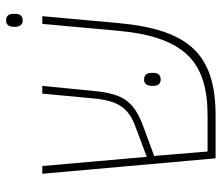

<svg xmlns="http://www.w3.org/2000/svg" viewBox="-70 -676 746 647"><g transform="rotate(-90 303.5 -353.0)"><path d="M557 -650C577 -650 580 -663 580 -678C580 -693 577 -706 557 -706C541 -706 536 -693 536 -678C536 -663 541 -650 557 -650ZM93 0H236C443 0 527 -88 549 -330L572 -584H546L523 -330C502 -100 415 -27 236 -27H116L101 -207L196 -242C297 -278 312 -321 322 -430L337 -584H311L295 -413C287 -327 263 -293 197 -269L98 -232L67 -584H41ZM337 -213C337 -198 341 -185 358 -185C378 -185 381 -198 381 -213C381 -228 378 -241 358 -241C342 -241 337 -228 337 -213Z"/></g></svg>

Font: Noto Sans Hebrew SemiCondensed Thin
Style: Regular
Weight: 100
Width: 4
Designer: Monotype Design Team
Foundry: Monotype Imaging Inc.
Version: Version 2.004